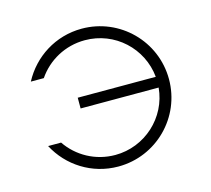

<svg xmlns="http://www.w3.org/2000/svg" viewBox="-99 -782 1006 915"><g transform="rotate(-15 404.5 -324.0)"><path d="M142 -165H78C135 -57 247 16 377 16C565 16 717 -136 717 -324C717 -512 565 -664 377 -664C247 -664 135 -591 78 -483H142C193 -558 279 -607 377 -607C525 -607 645 -495 659 -351H274V-298H659C646 -153 523 -41 377 -41C279 -41 193 -90 142 -165Z"/></g></svg>

Font: Grotesk 01 Extrafine
Style: Bold
Weight: 400
Designer: Frank Adebiaye, contributions by Jérémy Landes, Ariel Martín Pérez
Foundry: Velvetyne Type Foundry
Version: Version 3.000;Glyphs 3.1.2 (3150)